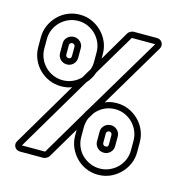

<svg xmlns="http://www.w3.org/2000/svg" viewBox="-109 -836 928 951"><g transform="rotate(15 355.5 -360.5)"><path d="M186 -732Q219 -732 247.5 -719.5Q276 -707 298 -685Q320 -663 332.5 -634.5Q345 -606 345 -573V-549L436 -704Q439 -709 448 -714Q457 -719 463 -719H583Q602 -719 611 -703.5Q620 -688 610 -671L416 -344Q443 -356 476 -356Q509 -356 537.5 -343.5Q566 -331 588 -309.5Q610 -288 622.5 -259Q635 -230 635 -197V-148Q635 -115 622.5 -86.5Q610 -58 588 -36Q566 -14 537.5 -1.5Q509 11 476 11Q443 11 414 -1.5Q385 -14 363.5 -36Q342 -58 329.5 -86.5Q317 -115 317 -148V-177L221 -15Q218 -10 209 -5Q200 0 194 0H75Q55 0 46 -15.5Q37 -31 48 -48L241 -375Q217 -365 186 -365Q153 -365 124 -377.5Q95 -390 73.5 -411.5Q52 -433 39.5 -462Q27 -491 27 -524V-573Q27 -606 39.5 -634.5Q52 -663 73.5 -685Q95 -707 124 -719.5Q153 -732 186 -732ZM337 -475Q327 -443 302 -416L75 -32H194L331 -264Q344 -291 365.5 -312Q387 -333 416 -344L375 -275Q364 -261 357 -245L317 -177V-197Q317 -231 331 -264L347 -291L583 -687H463ZM476 -325Q445 -325 418.5 -311.5Q392 -298 375 -275L357 -245Q348 -222 348 -197V-148Q348 -122 358 -98.5Q368 -75 385.5 -58Q403 -41 426.5 -31Q450 -21 476 -21Q502 -21 525 -31Q548 -41 565.5 -58Q583 -75 593 -98.5Q603 -122 603 -148V-197Q603 -223 593 -246.5Q583 -270 565.5 -287.5Q548 -305 525 -315Q502 -325 476 -325ZM186 -700Q160 -700 136.5 -690Q113 -680 95.5 -662.5Q78 -645 68 -622Q58 -599 58 -573V-524Q58 -498 68 -474.5Q78 -451 95.5 -433.5Q113 -416 136.5 -406Q160 -396 186 -396Q212 -396 236 -406.5Q260 -417 277 -435L307 -486Q313 -504 313 -524V-573Q313 -599 303 -622Q293 -645 275.5 -662.5Q258 -680 235 -690Q212 -700 186 -700ZM232 -524Q232 -504 218.5 -490.5Q205 -477 186 -477Q166 -477 152.5 -490.5Q139 -504 139 -524V-573Q139 -592 153 -605Q167 -618 186 -618Q204 -618 218 -605Q232 -592 232 -573ZM522 -148Q522 -129 508.5 -115.5Q495 -102 476 -102Q456 -102 442.5 -115.5Q429 -129 429 -148V-197Q429 -217 443 -230Q457 -243 476 -243Q494 -243 508 -230Q522 -217 522 -197ZM200 -573Q200 -578 195.5 -582Q191 -586 186 -586Q180 -586 175.5 -582Q171 -578 171 -573V-524Q171 -517 175.5 -513Q180 -509 186 -509Q200 -509 200 -524ZM490 -197Q490 -203 485.5 -207Q481 -211 476 -211Q470 -211 465.5 -207Q461 -203 461 -197V-148Q461 -142 465.5 -138Q470 -134 476 -134Q490 -134 490 -148Z"/></g></svg>

Font: Lichte PostBus
Style: Regular
Weight: 400
Designer: Peter Wiegel
Version: Version 1.001